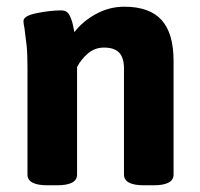

<svg xmlns="http://www.w3.org/2000/svg" viewBox="-20 -551 597 573"><path d="M62 -30V-347Q62 -391 59.5 -414.5Q57 -438 53 -467Q50 -481 50 -488Q50 -504 90.5 -512Q131 -520 162 -520Q180 -520 187 -506.5Q194 -493 197.5 -477Q201 -461 202 -455Q226 -487 266 -509Q306 -531 351 -531Q426 -531 462 -491.5Q498 -452 498 -369V-30Q498 2 438 2H410Q350 2 350 -30V-347Q350 -378 336 -393.5Q322 -409 290 -409Q263 -409 242.5 -391.5Q222 -374 210 -351V-30Q210 2 150 2H122Q62 2 62 -30Z"/></svg>

Font: Asap-Bold
Style: Bold
Weight: 700
Designer: Pablo Cosgaya
Foundry: Omnibus-Type
Version: Version 2.000; ttfautohint (v1.8)